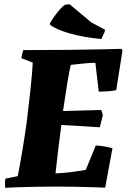

<svg xmlns="http://www.w3.org/2000/svg" viewBox="-20 -894 607 920"><path d="M5 6Q4 -5 4 -16Q4 -27 6 -38L65 -50Q76 -105 87.5 -174.5Q99 -244 108 -309Q118 -390 126 -464.5Q134 -539 137 -594L83 -615Q85 -637 92 -654Q205 -654 299.5 -655Q394 -656 461.5 -657.5Q529 -659 561 -660L567 -653L537 -462Q518 -458 496 -456.5Q474 -455 453 -455L437 -593Q419 -593 394.5 -591Q370 -589 349 -586.5Q328 -584 319 -583Q310 -542 301 -487Q292 -432 282 -362L465 -367L473 -343L458 -284Q414 -287 365 -290Q316 -293 274 -295Q267 -244 260 -186Q253 -128 246 -63Q288 -65 329 -70.5Q370 -76 391 -80L439 -197Q459 -196 479.5 -192.5Q500 -189 519 -184L484 5Q461 4 424 3Q387 2 343.5 1Q300 0 257 0Q199 0 147.5 1Q96 2 58.5 3.5Q21 5 5 6ZM466 -707Q381 -715 315.5 -733.5Q250 -752 220 -775L219 -782Q227 -796 240 -814.5Q253 -833 267 -849Q281 -865 291 -871L313 -874L417 -787L484 -751L480 -738Q476 -731 473 -723Q470 -715 466 -707Z"/></svg>

Font: Labrada ExtraBold
Style: Italic
Weight: 800
Italic angle: -7°
Designer: Mercedes Jáuregui
Foundry: Omnibus-Type Team
Version: Version 1.000; ttfautohint (v1.8.4.7-5d5b)